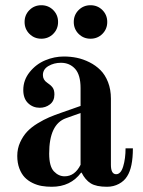

<svg xmlns="http://www.w3.org/2000/svg" viewBox="-20 -702 548 734"><path d="M168 -115C168 -189.7 189.3 -234.7 232 -250L288 -270V-72C273.3 -42.7 253 -28 227 -28C211.7 -28 198 -34.3 186 -47C174 -59.7 168 -82.3 168 -115ZM46 -106C46 -88 48.7 -72 54 -58C59.3 -44 66.2 -32.7 74.5 -24C82.8 -15.3 92.8 -8.2 104.5 -2.5C116.2 3.2 128 7 140 9C152 11 164.7 12 178 12C226 12 263.3 -6 290 -42H292C301.3 -23.3 313 -9.7 327 -1C341 7.7 361.7 12 389 12C405.7 12 420.8 8.3 434.5 1C448.2 -6.3 458.7 -16 466 -28C480.7 -50.7 488 -86.3 488 -135H460C460 -109 457 -86 451 -66C445 -46 436 -36 424 -36C410.7 -36 404 -48 404 -72V-325C404 -348.3 400.3 -369.3 393 -388C385.7 -406.7 376 -422 364 -434C352 -446 338 -456 322 -464C306 -472 290 -477.7 274 -481C258 -484.3 241.3 -486 224 -486C200 -486 176.3 -481.2 153 -471.5C129.7 -461.8 109.8 -446.8 93.5 -426.5C77.2 -406.2 69 -383.3 69 -358C69 -336 75.2 -319.2 87.5 -307.5C99.8 -295.8 114.7 -290 132 -290C146.7 -290 159.7 -294.3 171 -303C182.3 -311.7 188 -324.3 188 -341C188 -352.3 185.7 -361.2 181 -367.5C176.3 -373.8 169.3 -380 160 -386C149.3 -393.3 144 -403 144 -415C144 -429.7 151 -441.2 165 -449.5C179 -457.8 195 -462 213 -462C235 -462 253 -454.3 267 -439C281 -423.7 288 -399 288 -365V-297L214 -271C196.7 -265 181.3 -259.2 168 -253.5C154.7 -247.8 140 -240.2 124 -230.5C108 -220.8 94.7 -210.3 84 -199C73.3 -187.7 64.3 -174 57 -158C49.7 -142 46 -124.7 46 -106ZM262 -618C262 -600 268.2 -584.8 280.5 -572.5C292.8 -560.2 308 -554 326 -554C344 -554 359.2 -560.2 371.5 -572.5C383.8 -584.8 390 -600 390 -618C390 -636 383.8 -651.2 371.5 -663.5C359.2 -675.8 344 -682 326 -682C308 -682 292.8 -675.8 280.5 -663.5C268.2 -651.2 262 -636 262 -618ZM74 -618C74 -600 80.2 -584.8 92.5 -572.5C104.8 -560.2 120 -554 138 -554C156 -554 171.2 -560.2 183.5 -572.5C195.8 -584.8 202 -600 202 -618C202 -636 195.8 -651.2 183.5 -663.5C171.2 -675.8 156 -682 138 -682C120 -682 104.8 -675.8 92.5 -663.5C80.2 -651.2 74 -636 74 -618Z"/></svg>

Font: Km Standard TT
Style: Bold
Weight: 700
Designer: Alexey Kryukov <alexios@thessalonica.org.ru>
Version: Version 2.0.2